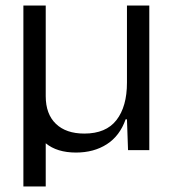

<svg xmlns="http://www.w3.org/2000/svg" viewBox="-20 -545 633 697"><path d="M64.9 131.8V-524.9H146V-195.8Q146 -130.9 182.9 -95.5Q219.7 -60.1 286.1 -60.1Q364.7 -60.1 402.8 -109.1Q440.9 -158.2 440.9 -245.1V-524.9H522V0H444.8L440.9 -111.8H436Q415 -51.8 367.9 -21.5Q320.8 8.8 255.9 8.8Q187 8.8 146 -24.9V131.8Z"/></svg>

Font: Lumene Sans
Style: Regular
Weight: 400
Designer: Deni Anggara
Version: Version 1.003;Glyphs 3.1.2 (3151)